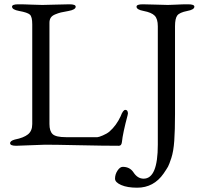

<svg xmlns="http://www.w3.org/2000/svg" viewBox="-20 -673 924 893"><path d="M648 158Q714 158 714 0V-551Q714 -585 699.5 -600Q685 -615 648 -622Q615 -628 615 -642Q615 -653 644 -653Q672 -653 705.5 -651.5Q739 -650 761 -650Q777 -650 801.5 -651.5Q826 -653 855 -653Q884 -653 884 -642Q884 -628 851 -622Q815 -615 804.5 -601Q794 -587 794 -551V-142Q794 -67 790.5 -18Q787 31 777 61.5Q767 92 761.5 102Q756 112 741 134Q695 200 618 200Q572 200 543.5 187.5Q515 175 515 158Q515 138 526.5 120.5Q538 103 551 103Q584 103 601 129Q620 158 648 158ZM210 -567V-96Q210 -63 225 -49Q240 -35 287 -35H433Q439 -35 458 -43Q477 -51 489 -61Q521 -89 541 -132Q552 -162 563 -162Q575 -162 575 -144Q575 -143 574 -141V-139Q551 -53 547 -12Q545 5 533 5Q462 5 349 2.5Q236 0 190 0L55 5Q27 5 27 -7Q27 -18 49 -24Q90 -32 110 -48Q130 -64 130 -96V-560Q130 -595 119 -605Q108 -615 69 -622Q36 -628 36 -642Q36 -653 65 -653Q93 -653 124.5 -651.5Q156 -650 177 -650Q201 -650 238 -651.5Q275 -653 303 -653Q332 -653 332 -642Q332 -628 299 -622Q275 -618 263 -615Q251 -612 236.5 -606Q222 -600 216 -590.5Q210 -581 210 -567Z"/></svg>

Font: EB Garamond SC 12
Style: Regular
Weight: 400
Version: Version 0.016 ; ttfautohint (v0.97) -l 8 -r 50 -G 200 -x 0 -